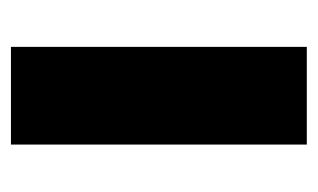

<svg xmlns="http://www.w3.org/2000/svg" viewBox="-132 -434 567 342"><g transform="rotate(-90 151.0 -263.5)"><path d="M64 0V-527H238V0Z"/></g></svg>

Font: Archivo SemiExpanded ExtraBold
Style: Regular
Weight: 800
Width: 6
Designer: Hector Gatti
Foundry: Omnibus-Type
Version: Version 2.001; ttfautohint (v1.8.3)